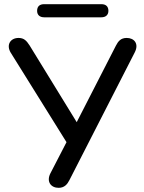

<svg xmlns="http://www.w3.org/2000/svg" viewBox="-20 -894 691 921"><path d="M466 -811C488 -811 500 -823 500 -842C500 -863 488 -874 466 -874H192C170 -874 158 -863 158 -842C158 -823 170 -811 192 -811ZM261 7C289 7 303 -10 313 -30L626 -642C648 -684 624 -712 588 -712C559 -712 547 -696 536 -675L348 -308L122 -676C107 -699 95 -712 69 -712C30 -712 9 -679 31 -642L299 -212L222 -63C201 -22 225 7 261 7Z"/></svg>

Font: Nunito SemiBold
Style: Regular
Weight: 600
Designer: Vernon Adams
Foundry: Vernon Adams
Version: Version 3.602